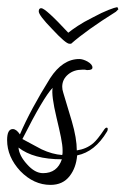

<svg xmlns="http://www.w3.org/2000/svg" viewBox="-24 -508 353 540"><path d="M118 12Q71 12 33 -27Q-4 -67 -4 -114Q-4 -145 12 -145Q22 -145 32 -130Q62 -200 117 -288Q152 -342 199 -342Q209 -342 222 -335Q236 -327 236 -318Q236 -311 223 -311Q222 -311 220 -311Q218 -311 215 -312H207Q184 -312 168 -299Q151 -285 151 -264Q151 -256 154 -247Q160 -227 166 -207Q172 -187 178 -167Q185 -143 188.5 -122.5Q192 -102 192 -85Q219 -89 238 -105Q250 -115 270 -145Q273 -149 276 -149Q279 -149 279 -145Q279 -141 277 -138Q243 -81 193 -71Q190 -36 172 -13Q153 12 118 12ZM151 -72Q152 -76 152 -79Q152 -82 152 -86Q152 -99 147.5 -121.5Q143 -144 135 -177Q120 -240 124 -261Q98 -234 39 -117Q58 -107 71.5 -99.5Q85 -92 93 -88Q123 -74 151 -72ZM97 -21Q137 -21 150 -60Q70 -60 28 -93Q30 -70 52 -46Q74 -21 97 -21ZM171 -385Q161 -385 122 -427Q85 -465 85 -476Q85 -485 92 -485Q104 -485 168 -416Q178 -424 194.5 -435Q211 -446 237 -459Q263 -473 281 -480Q299 -487 306 -488L309 -482L302 -475Q219 -423 176 -385Z"/></svg>

Font: Ruthie
Style: Regular
Weight: 400
Designer: Robert E. Leuschke
Foundry: Robert E. Leuschke
Version: Version 1.012